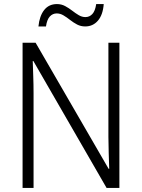

<svg xmlns="http://www.w3.org/2000/svg" viewBox="-20 -924 698 944"><path d="M567 0H504L144 -624H141Q142 -587 143.5 -548Q145 -509 145 -466V0H91V-714H155L514 -94H517Q516 -128 514.5 -171.5Q513 -215 513 -251V-714H567ZM169 -794Q174 -845 197 -874.5Q220 -904 260 -904Q282 -904 300.5 -894Q319 -884 335 -871.5Q351 -859 367 -849.5Q383 -840 400 -840Q420 -840 434 -855Q448 -870 453 -904H490Q486 -851 461.5 -822.5Q437 -794 399 -794Q377 -794 359 -803.5Q341 -813 324.5 -826Q308 -839 292 -848.5Q276 -858 259 -858Q239 -858 225 -843Q211 -828 206 -794Z"/></svg>

Font: Noto Sans Sinhala UI SemiCondensed Light
Style: Regular
Weight: 300
Width: 4
Designer: Jelle Bosma - Monotype Design Team
Foundry: Monotype Imaging Inc.
Version: Version 2.006; ttfautohint (v1.8.4.7-5d5b)